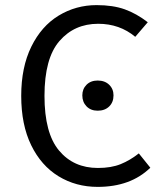

<svg xmlns="http://www.w3.org/2000/svg" viewBox="-20 -720 640 751"><path d="M558 -633 509 -576Q448 -627 364 -627Q271 -627 212.5 -559.5Q154 -492 154 -345Q154 -199 211 -131Q268 -63 363 -63Q415 -63 452 -78Q489 -93 523 -120L568 -64Q491 11 362 11Q277 11 209 -30.5Q141 -72 102 -152Q63 -232 63 -345Q63 -457 102.5 -537.5Q142 -618 209.5 -659Q277 -700 358 -700Q422 -700 468 -683.5Q514 -667 558 -633ZM424 -347Q424 -320 407 -303.5Q390 -287 362 -287Q335 -287 318.5 -304Q302 -321 302 -347Q302 -372 318.5 -388.5Q335 -405 362 -405Q390 -405 407 -388.5Q424 -372 424 -347Z"/></svg>

Font: FiraDG Mono
Style: Regular
Weight: 400
Designer: Carrois Corporate & Edenspiekermann AG
Foundry: Carrois Corporate GbR & Edenspiekermann AG
Version: Version 3.206